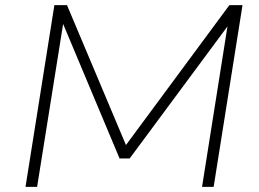

<svg xmlns="http://www.w3.org/2000/svg" viewBox="-20 -725 1005 745"><path d="M79 0 191 -705H240L476 -145H456L870 -705H921L809 0H764L867 -650H883L483 -110H444L217 -651H228L124 0Z"/></svg>

Font: Nunito Sans 10pt SemiExpanded ExtraLight
Style: Italic
Weight: 250
Width: 6
Italic angle: -9°
Designer: Vernon Adams
Foundry: Vernon Adams
Version: Version 3.101;gftools[0.9.27]